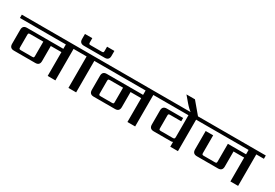

<svg xmlns="http://www.w3.org/2000/svg" viewBox="32 -1913 4258 2973"><g transform="rotate(30 2161.0 -426.0)"><path d="M477 -169V-426H241Q222 -426 215.5 -420Q209 -414 209 -394V-169Q209 -150 215.5 -143.5Q222 -137 241 -137H446Q465 -137 471 -143Q477 -149 477 -169ZM1076 -622V-563H939V0H801V-426H611V-156Q611 -78 534 -78H152Q75 -78 75 -156V-407Q75 -485 152 -485H801V-563H-20V-622Z M1036 -563V-622H1446V-563H1310V0H1172V-563ZM1371 -852H1502V-762Q1502 -685 1425 -685H1054Q976 -685 976 -762V-852H1107V-776Q1107 -756 1113.5 -750Q1120 -744 1139 -744H1339Q1358 -744 1364.5 -750Q1371 -756 1371 -776Z M1903 -169V-426H1667Q1648 -426 1641.5 -420Q1635 -414 1635 -394V-169Q1635 -150 1641.5 -143.5Q1648 -137 1667 -137H1872Q1891 -137 1897 -143Q1903 -149 1903 -169ZM2502 -622V-563H2365V0H2227V-426H2037V-156Q2037 -78 1960 -78H1578Q1501 -78 1501 -156V-407Q1501 -485 1578 -485H2227V-563H1406V-622Z M3267 -622V-563H3130V0H2993V-87Q2982 -78 2961 -78H2652Q2574 -78 2574 -156V-407Q2574 -485 2652 -485H2943V-426H2744Q2724 -426 2718 -420Q2712 -414 2712 -394V-169Q2712 -150 2718 -143.5Q2724 -137 2744 -137H2959Q2978 -137 2985.5 -144.5Q2993 -152 2993 -171V-563H2462V-622Z M3139 -611H3012Q2957 -649 2893 -723L2805 -827H2957Z M4342 -622V-563H4206V0H4068V-426H3878V-156Q3878 -78 3800 -78H3424Q3346 -78 3346 -156V-485H3480V-169Q3480 -150 3486.5 -143.5Q3493 -137 3512 -137H3711Q3731 -137 3737 -143.5Q3743 -150 3743 -169V-485H4068V-563H3227V-622Z"/></g></svg>

Font: Sarpanch SemiBold
Style: Regular
Weight: 600
Designer: Manushi Parikh (Devanagari and Latin), Jyotish Sonowal (Devanagari)
Foundry: Indian Type Foundry
Version: Version 2.004;PS 1.0;hotconv 1.0.78;makeotf.lib2.5.61930; tt